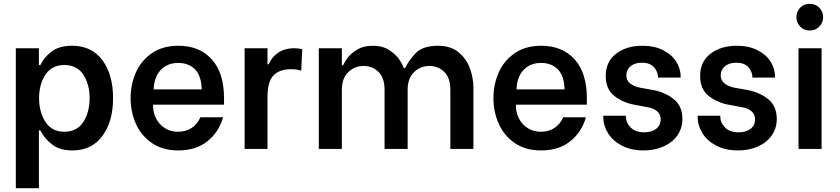

<svg xmlns="http://www.w3.org/2000/svg" viewBox="-20 -781 4405 1007"><path d="M192 -97H184V206H63V-528H184V-440H192Q209 -478 249 -509.5Q289 -541 358 -541Q461 -541 517 -465.5Q573 -390 573 -266Q573 -144 517 -68Q461 8 360 8Q292 8 251.5 -24.5Q211 -57 192 -97ZM450 -266Q450 -339 417 -389.5Q384 -440 317 -440Q252 -440 218.5 -389.5Q185 -339 185 -266Q185 -193 218.5 -141.5Q252 -90 317 -90Q384 -90 417 -141.5Q450 -193 450 -266Z M665 -266Q665 -338 692.5 -400.5Q720 -463 776.5 -502Q833 -541 916 -541Q1026 -541 1090.5 -470Q1155 -399 1155 -265V-232H783V-224Q783 -189 799.5 -158Q816 -127 845.5 -108.5Q875 -90 913 -90Q956 -90 986 -110.5Q1016 -131 1031 -166H1150Q1129 -90 1069 -41Q1009 8 915 8Q833 8 776.5 -31Q720 -70 692.5 -132.5Q665 -195 665 -266ZM1038 -312Q1036 -384 1002.5 -417.5Q969 -451 915 -451Q857 -451 822.5 -413.5Q788 -376 786 -312Z M1263 -528H1383V-444H1390Q1403 -479 1437.5 -503.5Q1472 -528 1526 -528Q1545 -528 1565 -523L1560 -410Q1545 -415 1534 -416.5Q1523 -418 1506 -418Q1445 -418 1414 -385Q1383 -352 1383 -275V0H1263Z M1652 -528H1773V-439H1780Q1785 -452 1801 -475Q1817 -498 1851 -519.5Q1885 -541 1935 -541Q1989 -541 2025 -516Q2061 -491 2077.5 -464Q2094 -437 2098 -424H2105Q2121 -460 2158.5 -500.5Q2196 -541 2277 -541Q2344 -541 2385.5 -506.5Q2427 -472 2445 -421.5Q2463 -371 2463 -322V0H2342V-310Q2342 -372 2310.5 -403.5Q2279 -435 2232 -435Q2185 -435 2151.5 -402.5Q2118 -370 2118 -310V0H1997V-310Q1997 -372 1965.5 -403.5Q1934 -435 1887 -435Q1840 -435 1806.5 -402.5Q1773 -370 1773 -310V0H1652Z M2568 -266Q2568 -338 2595.5 -400.5Q2623 -463 2679.5 -502Q2736 -541 2819 -541Q2929 -541 2993.5 -470Q3058 -399 3058 -265V-232H2686V-224Q2686 -189 2702.5 -158Q2719 -127 2748.5 -108.5Q2778 -90 2816 -90Q2859 -90 2889 -110.5Q2919 -131 2934 -166H3053Q3032 -90 2972 -41Q2912 8 2818 8Q2736 8 2679.5 -31Q2623 -70 2595.5 -132.5Q2568 -195 2568 -266ZM2941 -312Q2939 -384 2905.5 -417.5Q2872 -451 2818 -451Q2760 -451 2725.5 -413.5Q2691 -376 2689 -312Z M3144 -168V-174H3263V-168Q3263 -137 3288 -112Q3313 -87 3359 -87Q3397 -87 3421 -105Q3445 -123 3445 -155Q3445 -183 3424.5 -199Q3404 -215 3374 -219L3311 -231Q3250 -241 3203.5 -276.5Q3157 -312 3157 -383Q3157 -457 3211 -499Q3265 -541 3350 -541Q3412 -541 3457.5 -518Q3503 -495 3526.5 -458Q3550 -421 3550 -378V-374H3431V-377Q3431 -404 3410.5 -428Q3390 -452 3346 -452Q3309 -452 3287 -433.5Q3265 -415 3265 -385Q3265 -359 3285.5 -343Q3306 -327 3337 -321L3406 -309Q3471 -296 3515 -260Q3559 -224 3559 -157Q3559 -108 3532.5 -70.5Q3506 -33 3459.5 -12.5Q3413 8 3356 8Q3290 8 3242 -17Q3194 -42 3169 -82.5Q3144 -123 3144 -168Z M3639 -168V-174H3758V-168Q3758 -137 3783 -112Q3808 -87 3854 -87Q3892 -87 3916 -105Q3940 -123 3940 -155Q3940 -183 3919.5 -199Q3899 -215 3869 -219L3806 -231Q3745 -241 3698.5 -276.5Q3652 -312 3652 -383Q3652 -457 3706 -499Q3760 -541 3845 -541Q3907 -541 3952.5 -518Q3998 -495 4021.5 -458Q4045 -421 4045 -378V-374H3926V-377Q3926 -404 3905.5 -428Q3885 -452 3841 -452Q3804 -452 3782 -433.5Q3760 -415 3760 -385Q3760 -359 3780.5 -343Q3801 -327 3832 -321L3901 -309Q3966 -296 4010 -260Q4054 -224 4054 -157Q4054 -108 4027.5 -70.5Q4001 -33 3954.5 -12.5Q3908 8 3851 8Q3785 8 3737 -17Q3689 -42 3664 -82.5Q3639 -123 3639 -168Z M4168 -528H4289V0H4168ZM4157 -691Q4157 -721 4177 -741Q4197 -761 4227 -761Q4257 -761 4277 -740.5Q4297 -720 4297 -691Q4297 -662 4277 -641.5Q4257 -621 4227 -621Q4197 -621 4177 -641.5Q4157 -662 4157 -691Z"/></svg>

Font: Be Vietnam SemiBold
Style: Regular
Weight: 600
Designer: Gabriel Lam
Foundry: TypeRant
Version: Version 4.000